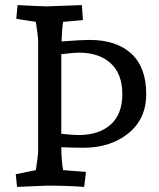

<svg xmlns="http://www.w3.org/2000/svg" viewBox="-20 -730 625 755"><path d="M306 -651 228 -644Q224 -620 222 -567Q298 -573 332 -573Q438 -573 496.5 -519Q555 -465 555 -360Q555 -262 484.5 -205.5Q414 -149 309 -149Q277 -149 221 -151Q222 -94 228 -61L318 -54L311 5Q245 0 165 0L47 5L42 -45L121 -61Q130 -119 130 -137V-568Q130 -586 121 -644L44 -656L49 -710Q145 -705 165 -705L302 -710ZM221 -517V-204Q263 -199 289 -199Q369 -199 415 -240Q461 -281 461 -360Q461 -439 415.5 -481Q370 -523 290 -523Q273 -523 221 -517Z"/></svg>

Font: Andada
Style: Regular
Weight: 400
Designer: Carolina Giovagnoli
Foundry: Carolina Giovagnoli
Version: Version 1.003